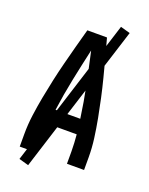

<svg xmlns="http://www.w3.org/2000/svg" viewBox="-164 -901 828 1066"><g transform="rotate(20 250.0 -368.0)"><path d="M60 0V-74Q60 -130 67.5 -186Q75 -242 85.5 -297.5Q96 -353 108 -408Q120 -463 134 -517.5Q148 -572 162.5 -626.5Q177 -681 192 -735H308Q323 -681 337.5 -626.5Q352 -572 366 -517.5Q380 -463 392 -408Q404 -353 414.5 -297.5Q425 -242 432.5 -186Q440 -130 440 -74V0H339V-74Q339 -98 337.5 -123Q336 -148 334 -172H166Q164 -148 162.5 -123Q161 -98 161 -74V0ZM323 -260Q310 -355 290.5 -449.5Q271 -544 250 -637Q229 -544 209.5 -449.5Q190 -355 177 -260ZM139 81 82 65 361 -817 418 -801Z"/></g></svg>

Font: Zed Mono Semibold
Style: Regular
Weight: 600
Monospace: yes
Designer: Belleve Invis
Foundry: Belleve Invis
Version: Version 1.0.0; ttfautohint (v1.8.4)